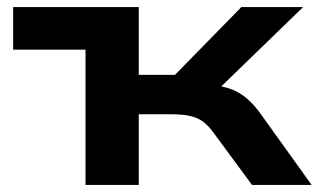

<svg xmlns="http://www.w3.org/2000/svg" viewBox="-20 -521 905 541"><path d="M221 0V-381H17V-501H371V-310H473L660 -501H834L572 -247L564 -282Q598 -280 622 -273Q646 -266 667.5 -250Q689 -234 711 -205L858 0H690L581 -148Q567 -167 552.5 -178Q538 -189 516.5 -194Q495 -199 463 -199H371V0Z"/></svg>

Font: Nunito Sans 7pt Expanded
Style: Bold
Weight: 700
Width: 7
Designer: Vernon Adams
Foundry: Vernon Adams
Version: Version 3.101;gftools[0.9.27]